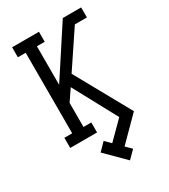

<svg xmlns="http://www.w3.org/2000/svg" viewBox="-235 -846 1070 1214"><g transform="rotate(-30 300.0 -239.0)"><path d="M345 257 209 121 262 67 302 107 423 -14 252 -331 196 -249V-73H253V0H57V-74H114V-662H57V-735H253V-662H196V-381L427 -735H561V-662H473L299 -402L522 0L359 164L399 203Z"/></g></svg>

Font: Iosevka HT Extended
Style: Regular
Weight: 400
Width: 7
Monospace: yes
Designer: Belleve Invis
Foundry: Belleve Invis
Version: Version 32.3.0; ttfautohint (v1.8.4)